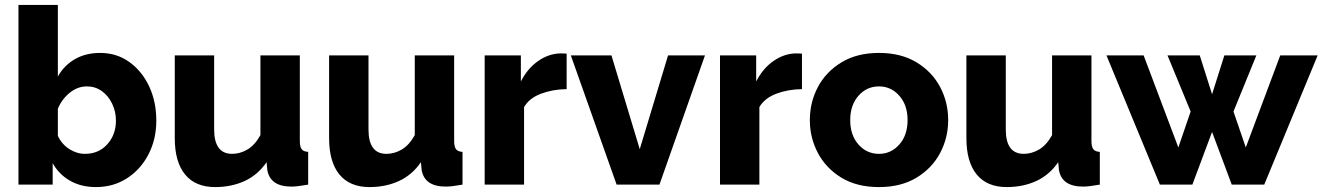

<svg xmlns="http://www.w3.org/2000/svg" viewBox="-20 -750 5373 780"><path d="M370 10Q310 10 265 -15.5Q220 -41 194 -87V0H55V-730H215V-439Q240 -484 284 -509.5Q328 -535 387 -535Q454 -535 505.5 -498Q557 -461 586 -399Q615 -337 615 -260Q615 -184 583 -122.5Q551 -61 495.5 -25.5Q440 10 370 10ZM325 -125Q381 -125 416 -164Q451 -203 451 -260Q451 -297 435.5 -329Q420 -361 393.5 -380Q367 -399 333 -399Q295 -399 263 -373Q231 -347 215 -308V-198Q231 -164 261.5 -144.5Q292 -125 325 -125Z M690 -189V-525H850V-224Q850 -125 923 -125Q955 -125 985 -142.5Q1015 -160 1038 -201V-525H1198V-178Q1198 -154 1205.5 -144Q1213 -134 1232 -133V0Q1209 4 1193 6Q1177 8 1164 8Q1078 8 1066 -59L1063 -91Q1027 -39 973.5 -14.5Q920 10 854 10Q774 10 732 -41Q690 -92 690 -189Z M1317 -189V-525H1477V-224Q1477 -125 1550 -125Q1582 -125 1612 -142.5Q1642 -160 1665 -201V-525H1825V-178Q1825 -154 1832.5 -144Q1840 -134 1859 -133V0Q1836 4 1820 6Q1804 8 1791 8Q1705 8 1693 -59L1690 -91Q1654 -39 1600.5 -14.5Q1547 10 1481 10Q1401 10 1359 -41Q1317 -92 1317 -189Z M2282 -388Q2224 -387 2177 -369Q2130 -351 2109 -315V0H1949V-525H2096V-419Q2123 -472 2166 -502Q2209 -532 2256 -533Q2276 -533 2282 -532Z M2485 0 2299 -525H2464L2579 -144L2694 -525H2844L2659 0Z M3238 -388Q3180 -387 3133 -369Q3086 -351 3065 -315V0H2905V-525H3052V-419Q3079 -472 3122 -502Q3165 -532 3212 -533Q3232 -533 3238 -532Z M3551 10Q3461 10 3398.5 -28Q3336 -66 3303 -128Q3270 -190 3270 -262Q3270 -335 3303 -397Q3336 -459 3399 -497Q3462 -535 3551 -535Q3640 -535 3703 -497Q3766 -459 3799 -397Q3832 -335 3832 -262Q3832 -190 3799 -128Q3766 -66 3703 -28Q3640 10 3551 10ZM3434 -262Q3434 -201 3467.5 -163Q3501 -125 3551 -125Q3600 -125 3633.5 -163Q3667 -201 3667 -262Q3667 -323 3633.5 -361Q3600 -399 3551 -399Q3501 -399 3467.5 -361Q3434 -323 3434 -262Z M3906 -189V-525H4066V-224Q4066 -125 4139 -125Q4171 -125 4201 -142.5Q4231 -160 4254 -201V-525H4414V-178Q4414 -154 4421.5 -144Q4429 -134 4448 -133V0Q4425 4 4409 6Q4393 8 4380 8Q4294 8 4282 -59L4279 -91Q4243 -39 4189.5 -14.5Q4136 10 4070 10Q3990 10 3948 -41Q3906 -92 3906 -189Z M5181 -525H5333L5116 0H4984L4904 -214L4824 0H4692L4475 -525H4626L4767 -151L4817 -297L4723 -525H4854L4904 -367L4954 -525H5084L4991 -297L5041 -151Z"/></svg>

Font: Raleway ExtraBold
Style: Regular
Weight: 800
Designer: Matt McInerney, Pablo Impallari, Rodrigo Fuenzalida
Foundry: Matt McInerney, Pablo Impallari, Rodrigo Fuenzalida
Version: Version 4.026